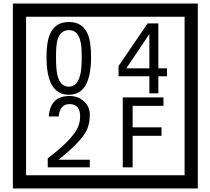

<svg xmlns="http://www.w3.org/2000/svg" viewBox="-20 -980 1195 1090"><path d="M1103 90H53V-960H1103ZM1028 15V-885H128V15ZM497 -656Q497 -442 371 -442Q244 -442 244 -656Q244 -744 265 -789Q294 -855 371 -855Q448 -855 477 -789Q497 -745 497 -656ZM444 -656Q444 -723 435 -752Q420 -809 371 -809Q322 -809 306 -752Q298 -723 298 -656Q298 -587 306 -553Q322 -488 371 -488Q419 -488 435 -554Q444 -587 444 -656ZM928 -547H879V-450H828V-547H653V-605L818 -847H879V-592H928ZM828 -592V-787L697 -592ZM490 -30H251V-81Q372 -173 412 -238Q435 -276 435 -319Q435 -389 375 -389Q320 -389 313 -319H257Q265 -435 375 -435Q423 -435 456.5 -405Q490 -375 490 -327Q490 -271 466 -229Q428 -165 312 -73H490ZM908 -379H733V-257H897V-209H733V-30H677V-427H908Z"/></svg>

Font: Unicode BMP Fallback SIL
Style: Regular
Weight: 400
Foundry: NRSI, SIL International
Version: Version 5.1 Based on Unicode 5.1